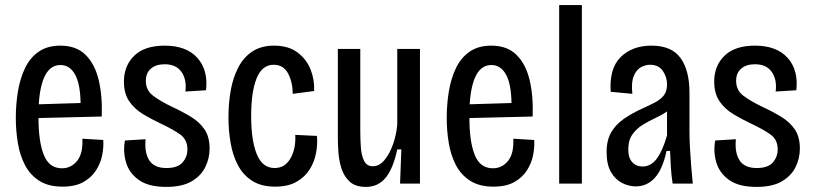

<svg xmlns="http://www.w3.org/2000/svg" viewBox="-20 -720 3189 753"><path d="M225 12Q170 12 134 -11Q98 -34 78 -72.5Q58 -111 50 -159Q42 -207 42 -258Q42 -312 50.5 -362.5Q59 -413 78.5 -453.5Q98 -494 132 -517.5Q166 -541 217 -541Q279 -541 315.5 -505Q352 -469 367 -406.5Q382 -344 379 -263L131 -257Q131 -164 152 -112Q173 -60 223 -60Q259 -60 282.5 -89Q306 -118 303 -176L385 -171Q387 -144 381 -112.5Q375 -81 357 -52.5Q339 -24 307 -6Q275 12 225 12ZM217 -465Q142 -465 132 -311L296 -316Q295 -390 274.5 -427.5Q254 -465 217 -465Z M632 13Q562 13 524 -14.5Q486 -42 474 -84Q462 -126 470 -169L551 -174Q546 -121 565.5 -91Q585 -61 633 -61Q677 -61 696 -83Q715 -105 715 -134Q715 -172 687.5 -192Q660 -212 611 -235Q575 -252 541.5 -272Q508 -292 487 -322.5Q466 -353 466 -400Q466 -462 506.5 -501.5Q547 -541 626 -541Q711 -541 754 -493Q797 -445 788 -366L707 -361Q713 -407 692 -437.5Q671 -468 626 -468Q592 -468 572 -451Q552 -434 552 -403Q552 -366 580.5 -344.5Q609 -323 655 -301Q696 -282 729.5 -261.5Q763 -241 782.5 -212Q802 -183 802 -137Q802 -99 785 -64.5Q768 -30 731 -8.5Q694 13 632 13Z M1059 12Q1005 12 969.5 -10.5Q934 -33 913.5 -71.5Q893 -110 884.5 -159Q876 -208 876 -260Q876 -316 885 -366Q894 -416 914.5 -455.5Q935 -495 969.5 -518Q1004 -541 1055 -541Q1111 -541 1146.5 -514.5Q1182 -488 1198 -447.5Q1214 -407 1212 -363L1128 -352Q1128 -397 1110 -431.5Q1092 -466 1053 -466Q1008 -466 986.5 -413Q965 -360 965 -265Q965 -170 987 -115.5Q1009 -61 1057 -61Q1098 -61 1119.5 -99.5Q1141 -138 1138 -191L1223 -187Q1226 -155 1219.5 -120Q1213 -85 1194.5 -55.5Q1176 -26 1143 -7Q1110 12 1059 12Z M1415 13Q1373 13 1350.5 -8.5Q1328 -30 1318.5 -61.5Q1309 -93 1307 -125.5Q1305 -158 1305 -180V-528H1393V-207Q1393 -177 1395 -144.5Q1397 -112 1407.5 -90Q1418 -68 1442 -68Q1468 -68 1488.5 -93Q1509 -118 1522 -156Q1535 -194 1538 -232V-528H1627V0H1549L1554 -134H1538Q1522 -59 1492.5 -23Q1463 13 1415 13Z M1915 12Q1860 12 1824 -11Q1788 -34 1768 -72.5Q1748 -111 1740 -159Q1732 -207 1732 -258Q1732 -312 1740.5 -362.5Q1749 -413 1768.5 -453.5Q1788 -494 1822 -517.5Q1856 -541 1907 -541Q1969 -541 2005.5 -505Q2042 -469 2057 -406.5Q2072 -344 2069 -263L1821 -257Q1821 -164 1842 -112Q1863 -60 1913 -60Q1949 -60 1972.5 -89Q1996 -118 1993 -176L2075 -171Q2077 -144 2071 -112.5Q2065 -81 2047 -52.5Q2029 -24 1997 -6Q1965 12 1915 12ZM1907 -465Q1832 -465 1822 -311L1986 -316Q1985 -390 1964.5 -427.5Q1944 -465 1907 -465Z M2173 0V-700H2262V0Z M2473 11Q2446 11 2419.5 -2.5Q2393 -16 2376 -45.5Q2359 -75 2359 -124Q2359 -170 2377 -201Q2395 -232 2427.5 -254.5Q2460 -277 2505 -297Q2529 -308 2550 -319Q2571 -330 2583.5 -346Q2596 -362 2596 -389Q2596 -418 2579.5 -442Q2563 -466 2529 -466Q2512 -466 2494 -456.5Q2476 -447 2465.5 -422Q2455 -397 2460 -352L2375 -360Q2369 -452 2414.5 -496.5Q2460 -541 2535 -541Q2614 -541 2649 -492.5Q2684 -444 2684 -357V-202Q2684 -176 2686 -139.5Q2688 -103 2691 -65.5Q2694 -28 2697 0H2618Q2613 -32 2611 -64.5Q2609 -97 2608 -128H2594Q2579 -57 2548.5 -23Q2518 11 2473 11ZM2500 -67Q2533 -67 2556 -98Q2579 -129 2596 -189V-283Q2576 -269 2550 -257Q2524 -245 2500 -230Q2476 -215 2460 -192.5Q2444 -170 2444 -134Q2444 -101 2459.5 -84Q2475 -67 2500 -67Z M2947 13Q2877 13 2839 -14.5Q2801 -42 2789 -84Q2777 -126 2785 -169L2866 -174Q2861 -121 2880.5 -91Q2900 -61 2948 -61Q2992 -61 3011 -83Q3030 -105 3030 -134Q3030 -172 3002.5 -192Q2975 -212 2926 -235Q2890 -252 2856.5 -272Q2823 -292 2802 -322.5Q2781 -353 2781 -400Q2781 -462 2821.5 -501.5Q2862 -541 2941 -541Q3026 -541 3069 -493Q3112 -445 3103 -366L3022 -361Q3028 -407 3007 -437.5Q2986 -468 2941 -468Q2907 -468 2887 -451Q2867 -434 2867 -403Q2867 -366 2895.5 -344.5Q2924 -323 2970 -301Q3011 -282 3044.5 -261.5Q3078 -241 3097.5 -212Q3117 -183 3117 -137Q3117 -99 3100 -64.5Q3083 -30 3046 -8.5Q3009 13 2947 13Z"/></svg>

Font: Bricolage Grotesque 10pt Condensed
Style: Regular
Weight: 400
Width: 3
Designer: Mathieu Triay
Foundry: Atelier Triay
Version: Version 1.000; ttfautohint (v1.8.4.7-5d5b);gftools[0.9.29]